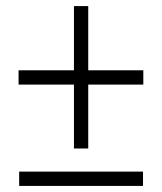

<svg xmlns="http://www.w3.org/2000/svg" viewBox="-20 -612 533 631"><path d="M270 -381H451V-334H270V-124H223V-334H41V-381H223V-592H270ZM43 -1V-48H450V-1Z"/></svg>

Font: Noto Sans UI SemiCondensed Light
Style: Regular
Weight: 300
Width: 4
Designer: Monotype Design Team
Foundry: Monotype Imaging Inc.
Version: Version 1.901